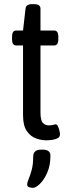

<svg xmlns="http://www.w3.org/2000/svg" viewBox="-20 -670 338 925"><path d="M203 6Q180 6 154 -3Q128 -12 109.5 -38Q91 -64 91 -115V-451H58Q38 -451 38 -481V-493Q38 -523 58 -523H91L103 -628Q105 -650 135 -650H145Q175 -650 175 -628V-523H241Q261 -523 261 -493V-481Q261 -451 241 -451H175V-129Q175 -90 186.5 -78Q198 -66 214 -66Q229 -66 236.5 -68.5Q244 -71 248 -71Q255 -71 259.5 -61Q264 -51 266.5 -39.5Q269 -28 269 -23Q269 -10 257.5 -4Q246 2 230 4Q214 6 203 6ZM139 235Q131 235 121 232Q111 229 111 220Q111 208 118.5 191Q126 174 133 147.5Q140 121 140 83Q140 69 149 60Q158 51 178 51H188Q205 51 214 58.5Q223 66 223 79Q223 127 207.5 162Q192 197 172 216Q152 235 139 235Z"/></svg>

Font: Asap Condensed VF Beta
Style: Regular
Weight: 400
Designer: Pablo Cosgaya
Foundry: Omnibus-Type
Version: Version 1.008